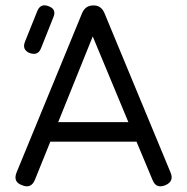

<svg xmlns="http://www.w3.org/2000/svg" viewBox="-20 -685 686 706"><path d="M89 -490Q60 -502 72 -532L117 -644Q129 -674 159 -662Q189 -651 176 -621L131 -508Q120 -479 89 -490ZM108 -23Q94 10 61 -4Q27 -16 41 -51L282 -637Q294 -665 323 -665H325Q352 -665 364 -637L607 -51Q621 -18 588 -4Q554 10 541 -23L482 -164H165ZM321 -551 194 -236H452Z"/></svg>

Font: Jura SemiBold
Style: Regular
Weight: 600
Designer: Daniel Johnson, Alexei Vanyashin
Foundry: Daniel Johnson
Version: Version 5.103